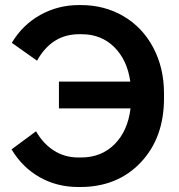

<svg xmlns="http://www.w3.org/2000/svg" viewBox="-20 -731 711 762"><path d="M297.9 11.2H291Q206.1 11.2 137.2 -27.8Q68.4 -66.9 25.9 -138.2L123 -210Q150.9 -161.1 193.8 -133.5Q236.8 -106 291 -106H301.8Q382.3 -106 434.8 -158.7Q487.3 -211.4 498 -300.8H213.9V-407.2H497.1Q484.9 -493.2 433.3 -544.2Q381.8 -595.2 304.2 -595.2H293.9Q185.5 -595.2 127 -490.2L26.9 -561Q68.8 -631.8 139.4 -671.4Q210 -710.9 293 -710.9H300.8Q395 -710.9 470.5 -666.5Q545.9 -622.1 588.4 -541.7Q630.9 -461.4 630.9 -359.9V-340.8Q630.9 -184.1 538.6 -86.4Q446.3 11.2 297.9 11.2Z"/></svg>

Font: Fixel Text SemiBold
Style: Regular
Weight: 600
Width: 4
Designer: AlfaBravo + MacPaw
Foundry: Kyrylo Tkachov, Marchela Mozhyna, Serhii Makarenko, Maria Weinstein, Zakhar Kryvoshyya
Version: Version 1.211